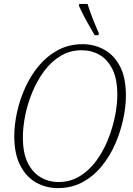

<svg xmlns="http://www.w3.org/2000/svg" viewBox="-20 -951 680 982"><path d="M276 11Q214 11 163 -18.5Q112 -48 82.5 -107Q53 -166 53 -254Q53 -312 67 -376.5Q81 -441 109 -503Q137 -565 179 -615Q221 -665 277 -695Q333 -725 403 -725Q461 -725 511.5 -698Q562 -671 593 -613Q624 -555 624 -462Q624 -407 610.5 -343Q597 -279 570 -216.5Q543 -154 501.5 -102.5Q460 -51 403.5 -20Q347 11 276 11ZM279 -20Q339 -20 387.5 -49.5Q436 -79 472 -128Q508 -177 532 -236.5Q556 -296 568 -356Q580 -416 580 -467Q580 -547 555 -597Q530 -647 489 -670.5Q448 -694 397 -694Q338 -694 290 -665Q242 -636 206 -587.5Q170 -539 145.5 -480Q121 -421 109 -361Q97 -301 97 -248Q97 -168 122 -118Q147 -68 188.5 -44Q230 -20 279 -20ZM464 -771Q440 -812 420.5 -847.5Q401 -883 383 -923L386 -931H428Q436 -902 452.5 -860Q469 -818 486 -780L483 -771Z"/></svg>

Font: Noto Serif SemiCondensed ExtraLight
Style: Italic
Weight: 200
Width: 4
Italic angle: -12°
Designer: Monotype Design Team
Foundry: Monotype Imaging Inc.
Version: Version 2.013